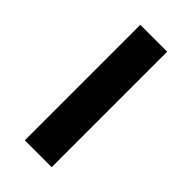

<svg xmlns="http://www.w3.org/2000/svg" viewBox="22 -183 576 576"><g transform="rotate(-45 310.0 105.0)"><path d="M555 162H65V48H555Z"/></g></svg>

Font: Space Grotesk Variable Light
Style: Regular
Weight: 300
Designer: Florian Karsten
Foundry: Florian Karsten
Version: Version 2.000